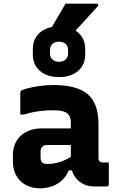

<svg xmlns="http://www.w3.org/2000/svg" viewBox="-20 -1011 640 1041"><path d="M300 -868Q344 -868 375.5 -853Q407 -838 424.5 -810.5Q442 -783 442 -745V-716Q442 -660 403.5 -626.5Q365 -593 300 -593Q235 -593 196.5 -626.5Q158 -660 158 -716V-745Q158 -783 175.5 -810.5Q193 -838 225 -853Q257 -868 300 -868ZM300 -785Q277 -785 264 -773Q251 -761 251 -738V-722Q251 -712 254 -703.5Q257 -695 264 -689Q270 -683 279 -679.5Q288 -676 300 -676Q323 -676 336 -688.5Q349 -701 349 -722V-738Q349 -749 346 -757.5Q343 -766 337 -772Q331 -778 321.5 -781.5Q312 -785 300 -785ZM335 -991Q377 -991 401 -991Q425 -991 447 -991Q469 -991 504 -991Q510 -991 512 -986.5Q514 -982 510 -977Q491 -956 476.5 -940Q462 -924 448 -908.5Q434 -893 416 -873.5Q398 -854 371 -825Q369 -823 365 -821Q361 -819 355 -819Q324 -819 304.5 -819Q285 -819 269.5 -819Q254 -819 235 -819Q253 -850 269 -877.5Q285 -905 301.5 -933Q318 -961 335 -991ZM514 -337Q514 -314 514 -291.5Q514 -269 514 -246Q514 -223 514 -200Q514 -177 514 -155Q514 -149 515.5 -144Q517 -139 520 -136Q523 -133 527.5 -131.5Q532 -130 539 -130Q542 -130 544.5 -130Q547 -130 550 -130H570Q570 -100 570 -70.5Q570 -41 570 -11Q570 -6 567 -3Q564 0 559 0Q554 0 531.5 0Q509 0 492 0Q463 0 440 -9.5Q417 -19 399.5 -36.5Q382 -54 373 -78Q364 -102 364 -131Q364 -161 364 -191Q364 -221 364 -251Q364 -268 364 -283.5Q364 -299 364 -315Q364 -331 364 -347Q364 -372 354 -386.5Q344 -401 323 -407Q302 -413 267 -413Q239 -413 212.5 -410.5Q186 -408 161 -403Q136 -398 110 -390H90Q90 -419 90 -449.5Q90 -480 90 -508Q90 -512 91 -514.5Q92 -517 93 -518Q99 -524 127 -531.5Q155 -539 193 -544.5Q231 -550 267 -550Q332 -550 378.5 -538Q425 -526 455 -500.5Q485 -475 499.5 -434.5Q514 -394 514 -337ZM200 -155Q200 -139 208.5 -130.5Q217 -122 236 -122Q261 -122 285.5 -127.5Q310 -133 334 -144Q358 -155 382 -172V-87H353Q340 -56 317.5 -34.5Q295 -13 264 -1.5Q233 10 197 10Q152 10 119 -8.5Q86 -27 68 -59.5Q50 -92 50 -134V-171Q50 -203 61 -229.5Q72 -256 92.5 -275Q113 -294 142 -304.5Q171 -315 207 -315Q242 -315 275.5 -315Q309 -315 339 -315Q369 -315 395 -315Q404 -315 408.5 -297.5Q413 -280 414 -259Q415 -238 415 -225Q385 -225 355.5 -225Q326 -225 296 -225Q266 -225 236 -225Q227 -225 220.5 -222.5Q214 -220 209 -215Q205 -211 202.5 -205Q200 -199 200 -192Z"/></svg>

Font: Recursive ExtraBold
Style: Regular
Weight: 800
Version: Version 1.085